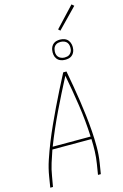

<svg xmlns="http://www.w3.org/2000/svg" viewBox="-167 -1236 834 1306"><g transform="rotate(-15 250.0 -583.5)"><path d="M16 0 28 -74Q37 -131 56 -187.5Q75 -244 97 -299Q119 -354 144 -409Q169 -464 195 -518.5Q221 -573 248.5 -627Q276 -681 304 -735H327Q337 -681 346.5 -627Q356 -573 364 -518.5Q372 -464 378.5 -409.5Q385 -355 389 -299Q393 -243 393 -186.5Q393 -130 384 -74L372 0H352L364 -74Q371 -117 372.5 -160.5Q374 -204 372 -247H97Q82 -204 68.5 -161Q55 -118 48 -74L35 0ZM371 -265Q366 -378 349.5 -489Q333 -600 312 -709Q255 -600 201.5 -489Q148 -378 104 -265ZM340 -814Q323 -814 307.5 -820Q292 -826 282.5 -839Q273 -852 270.5 -868.5Q268 -885 271 -902Q273 -914 279 -925Q285 -936 295 -943.5Q305 -951 317 -953.5Q329 -956 340 -956Q357 -956 372.5 -950Q388 -944 397.5 -931Q407 -918 410 -901.5Q413 -885 410 -868Q408 -856 402 -845Q396 -834 386 -826.5Q376 -819 364 -816.5Q352 -814 340 -814ZM340 -830Q349 -830 358.5 -832Q368 -834 375.5 -840Q383 -846 388 -854.5Q393 -863 394 -872Q396 -885 394 -898Q392 -911 385 -920.5Q378 -930 365.5 -935Q353 -940 340 -940Q331 -940 322 -938Q313 -936 305 -930Q297 -924 292.5 -915.5Q288 -907 287 -898Q284 -885 286 -872Q288 -859 295.5 -849.5Q303 -840 315 -835Q327 -830 340 -830ZM359 -1014 346 -1026 478 -1167 494 -1153Z"/></g></svg>

Font: Iosevka Curly Thin Oblique
Style: Regular
Weight: 100
Italic angle: -9°
Monospace: yes
Designer: Belleve Invis
Foundry: Belleve Invis
Version: Version 11.1.0; ttfautohint (v1.8.3)